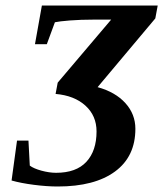

<svg xmlns="http://www.w3.org/2000/svg" viewBox="-20 -675 599 705"><path d="M338.4 -355Q403.8 -336.9 440.4 -296.4Q477.1 -255.9 477.1 -202.1Q477.1 -100.1 402.3 -45.2Q327.6 9.8 191.9 9.8Q152.3 9.8 104.7 3.7Q57.1 -2.4 22.5 -12.2L42.5 -158.7H84.5L89.4 -66.9Q103.5 -56.2 132.3 -48.3Q161.1 -40.5 186 -40.5Q259.8 -40.5 297.1 -80.8Q334.5 -121.1 334.5 -192.4Q334.5 -250 293.7 -287.1Q252.9 -324.2 184.1 -330.1L191.9 -371.6L388.2 -603H324.7Q276.4 -603 236.8 -599.9Q197.3 -596.7 181.6 -593.3L151.9 -512.7H108.4L133.8 -654.8H559.1L550.3 -607.4Z"/></svg>

Font: Liberation Serif
Style: Bold Italic
Weight: 700
Italic angle: -16.333°
Designer: Steve Matteson
Foundry: Ascender Corporation
Version: Version 2.1.5